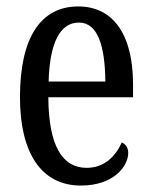

<svg xmlns="http://www.w3.org/2000/svg" viewBox="-20 -566 471 596"><path d="M231 10C333 10 378 -50 378 -91C378 -109 369 -119 358 -124C339 -81 304 -45 249 -45C173 -45 131 -114 130 -264H393V-304C393 -462 329 -546 223 -546C108 -546 42 -452 42 -264C42 -90 109 10 231 10ZM307 -313H131C134 -430 165 -496 225 -496C284 -496 306 -422 307 -313Z"/></svg>

Font: Noto Serif Ethiopic XCn
Style: Regular
Weight: 400
Width: 2
Designer: Monotype Design Team
Foundry: Monotype Imaging Inc.
Version: Version 2.102